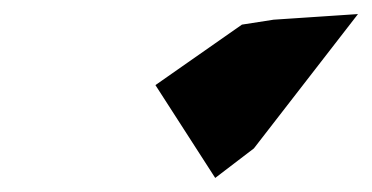

<svg xmlns="http://www.w3.org/2000/svg" viewBox="-20 -793 529 273"><path d="M324 -758 201 -672 286 -540 341 -582 489 -773 369 -765Z"/></svg>

Font: Asimov Silicon
Style: Regular
Weight: 400
Designer: Google
Version: Version 2.000980; 2014